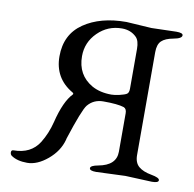

<svg xmlns="http://www.w3.org/2000/svg" viewBox="-77 -735 841 831"><g transform="rotate(10 344.0 -319.5)"><path d="M641 5 524 0 396 5Q367 5 367 -6.5Q367 -18 400 -24Q478 -38 478 -98V-267Q478 -287 465 -292Q438 -301 374 -301Q332 -301 306 -270Q288 -248 245 -115Q244 -112 244 -110Q230 -58 184.5 -20Q139 18 95 18Q51 18 25 0Q18 -5 18 -15Q18 -25 28 -25Q104 -25 140 -82Q166 -124 179 -176Q202 -270 239 -308Q242 -312 236 -316Q153 -364 153 -460.5Q153 -557 226 -607Q299 -657 413 -657L524 -650L633 -653Q662 -653 662 -642Q662 -628 626 -621.5Q590 -615 574 -599.5Q558 -584 558 -550V-98Q558 -64 577.5 -47.5Q597 -31 633.5 -24.5Q670 -18 670 -6.5Q670 5 641 5ZM249 -478Q249 -395 317 -356Q353 -336 403 -336Q417 -336 438.5 -341Q460 -346 469 -351.5Q478 -357 478 -375V-550Q478 -586 463 -601Q438 -626 399 -626Q337 -626 293 -582.5Q249 -539 249 -478Z"/></g></svg>

Font: EB Garamond
Style: Regular
Weight: 400
Version: Version 0.012